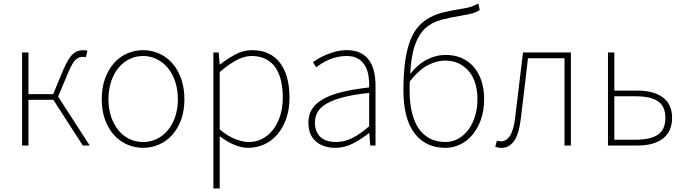

<svg xmlns="http://www.w3.org/2000/svg" viewBox="-20 -824 3875 1087"><path d="M488 0H449L282 -259H141V0H105V-527H141V-291H281L337 -426Q352 -461 365.5 -483.5Q379 -506 393 -518.5Q407 -531 421.5 -535.5Q436 -540 452 -540Q467 -540 475 -536L466 -500Q461 -502 458.5 -502Q456 -502 450 -502Q439 -502 429 -499Q419 -496 409 -487Q399 -478 389 -460.5Q379 -443 367 -415L309 -277Z M790 13Q743 13 700.5 -5.5Q658 -24 626 -59Q594 -94 575 -145.5Q556 -197 556 -262Q556 -328 575 -380Q594 -432 626 -467.5Q658 -503 700.5 -521.5Q743 -540 790 -540Q837 -540 879.5 -521.5Q922 -503 954 -467.5Q986 -432 1005 -380Q1024 -328 1024 -262Q1024 -197 1005 -145.5Q986 -94 954 -59Q922 -24 879.5 -5.5Q837 13 790 13ZM790 -20Q832 -20 868 -37.5Q904 -55 930.5 -87Q957 -119 972 -163.5Q987 -208 987 -262Q987 -316 972 -361.5Q957 -407 930.5 -439Q904 -471 868 -489Q832 -507 790 -507Q748 -507 712 -489Q676 -471 650 -439Q624 -407 609 -361.5Q594 -316 594 -262Q594 -208 609 -163.5Q624 -119 650 -87Q676 -55 712 -37.5Q748 -20 790 -20Z M1224 -91Q1271 -52 1313.5 -36Q1356 -20 1388 -20Q1430 -20 1465.5 -38.5Q1501 -57 1526.5 -90.5Q1552 -124 1566.5 -170Q1581 -216 1581 -271Q1581 -321 1571.5 -364.5Q1562 -408 1541 -439.5Q1520 -471 1486 -489Q1452 -507 1404 -507Q1363 -507 1319 -483.5Q1275 -460 1224 -416ZM1188 -527H1218L1224 -459H1226Q1265 -490 1311 -515Q1357 -540 1407 -540Q1461 -540 1500.5 -521Q1540 -502 1566.5 -466.5Q1593 -431 1606 -381.5Q1619 -332 1619 -271Q1619 -204 1600 -151Q1581 -98 1549 -61.5Q1517 -25 1474.5 -6Q1432 13 1385 13Q1347 13 1306.5 -4Q1266 -21 1224 -53V243H1188Z M1878 13Q1847 13 1819.5 4.5Q1792 -4 1771 -21Q1750 -38 1738 -65Q1726 -92 1726 -130Q1726 -174 1746.5 -206.5Q1767 -239 1809 -263Q1851 -287 1916 -303Q1981 -319 2070 -329Q2071 -361 2066.5 -392.5Q2062 -424 2048 -449.5Q2034 -475 2008.5 -491Q1983 -507 1942 -507Q1914 -507 1888.5 -501Q1863 -495 1841 -485.5Q1819 -476 1801 -464.5Q1783 -453 1770 -443L1752 -472Q1764 -481 1783.5 -492.5Q1803 -504 1828 -514.5Q1853 -525 1882.5 -532.5Q1912 -540 1944 -540Q1990 -540 2021.5 -524Q2053 -508 2071.5 -480.5Q2090 -453 2098 -417Q2106 -381 2106 -341V0H2076L2071 -70H2068Q2027 -37 1979 -12Q1931 13 1878 13ZM1881 -20Q1929 -20 1973.5 -42Q2018 -64 2070 -109V-298Q1984 -289 1925.5 -274Q1867 -259 1831 -238.5Q1795 -218 1779 -191Q1763 -164 1763 -131Q1763 -101 1772.5 -79.5Q1782 -58 1798 -45Q1814 -32 1835.5 -26Q1857 -20 1881 -20Z M2502 -20Q2540 -20 2573 -38Q2606 -56 2630.5 -88Q2655 -120 2669 -165Q2683 -210 2683 -264Q2683 -309 2671.5 -349Q2660 -389 2636.5 -418Q2613 -447 2579 -464Q2545 -481 2500 -481Q2453 -481 2403 -455.5Q2353 -430 2300 -363Q2299 -350 2299 -337Q2299 -324 2299 -310Q2299 -244 2311.5 -190Q2324 -136 2349 -98.5Q2374 -61 2412.5 -40.5Q2451 -20 2502 -20ZM2696 -767Q2675 -754 2653 -748Q2631 -742 2600 -737Q2532 -726 2479 -712Q2426 -698 2389 -665Q2352 -632 2330 -571Q2308 -510 2302 -405Q2344 -459 2396 -486Q2448 -513 2503 -513Q2554 -513 2594.5 -495Q2635 -477 2663 -444Q2691 -411 2706 -365Q2721 -319 2721 -264Q2721 -199 2703 -148Q2685 -97 2655 -61Q2625 -25 2585 -6Q2545 13 2502 13Q2389 13 2326.5 -70Q2264 -153 2264 -311Q2264 -408 2274 -478Q2284 -548 2303.5 -597Q2323 -646 2351 -676.5Q2379 -707 2415.5 -726Q2452 -745 2496.5 -755.5Q2541 -766 2592 -774Q2613 -777 2626 -780Q2639 -783 2649 -786.5Q2659 -790 2667.5 -794Q2676 -798 2688 -804Z M2820 13Q2808 13 2800 11.5Q2792 10 2784 7L2793 -28Q2798 -26 2803 -25Q2808 -24 2815 -24Q2848 -24 2868.5 -57.5Q2889 -91 2897 -162Q2908 -254 2919 -344.5Q2930 -435 2941 -527H3212V0H3176V-494H2969Q2959 -409 2949.5 -325.5Q2940 -242 2929 -156Q2919 -68 2891.5 -27.5Q2864 13 2820 13Z M3422 -527H3458V-311H3589Q3682 -311 3733.5 -272Q3785 -233 3785 -157Q3785 -80 3733.5 -40Q3682 0 3589 0H3422ZM3578 -33Q3664 -33 3705.5 -62Q3747 -91 3747 -157Q3747 -222 3705.5 -250.5Q3664 -279 3578 -279H3458V-33Z"/></svg>

Font: SpoqaHanSansJP-Thin
Style: Regular
Weight: 250
Designer: [Source Han Sans]
Ryoko NISHIZUKA  (kana & ideographs); Paul D. Hunt (Latin, Greek & Cyrillic); Wenlong ZHANG  (bopomofo
Foundry: Spoqa (http://bi.spoqa.com)
Version: Version 1.002.20150607